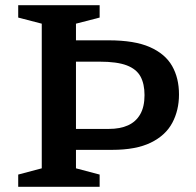

<svg xmlns="http://www.w3.org/2000/svg" viewBox="-20 -718 754 738"><path d="M535.5 -352.5Q535.5 -395.5 520 -424Q504.5 -452.5 467 -466.8Q429.5 -481 362.5 -481H210.5L200 -563H398Q497 -563 556 -537Q615 -511 641.5 -464.5Q668 -418 668 -355Q668 -294 642.2 -245.8Q616.5 -197.5 559.8 -169.8Q503 -142 411 -142H197.5L210.5 -222.5H399Q441.5 -222.5 472 -236.2Q502.5 -250 519 -278.8Q535.5 -307.5 535.5 -352.5ZM363 -47V0H50V-47L140.5 -71V-627L50 -650.5V-698H363V-650.5L272 -627V-71Z"/></svg>

Font: Newsreader 9pt Medium
Style: Regular
Weight: 500
Designer: Hugues Gentile
Foundry: Production Type
Version: Version 1.003